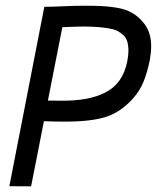

<svg xmlns="http://www.w3.org/2000/svg" viewBox="-20 -656 558 681"><path d="M431.6 -439.5Q435.5 -460.4 435.5 -475.1Q435.5 -494.6 431.4 -508.8Q427.2 -522.9 416.7 -532.2Q406.2 -541.5 394.8 -547.1Q383.3 -552.7 362.8 -555.9Q342.3 -559.1 324 -560.3Q305.7 -561.5 275.4 -562Q258.3 -562 232.9 -560.8Q207.5 -559.6 201.2 -559.6L189 -498L149.9 -299.3Q167.5 -298.8 200.2 -298.8Q248 -298.8 284.7 -305.4Q321.3 -312 352.5 -327.4Q383.8 -342.8 403.8 -370.8Q423.8 -398.9 431.6 -439.5ZM90.3 4.9 13.2 4.4 137.2 -631.8Q165 -631.8 205.3 -633.8Q245.6 -635.7 278.8 -635.7Q315.9 -635.7 340.1 -634.5Q364.3 -633.3 390.6 -629.2Q417 -625 434.8 -617.2Q452.6 -609.4 469.2 -595.7Q485.8 -582 498.5 -562Q516.1 -534.2 516.1 -491.2Q516.1 -470.2 511.2 -442.4Q502.9 -401.4 490 -368.4Q477.1 -335.4 451.7 -306.6Q407.7 -257.8 355.2 -241.2Q302.7 -224.6 210 -224.6Q175.3 -224.6 135.7 -226.1Q122.6 -158.2 109.9 -94.2Q97.2 -30.3 90.3 4.9Z"/></svg>

Font: Fantasque Sans Mono
Style: Italic
Weight: 400
Italic angle: -11°
Monospace: yes
Designer: Jany Belluz
Version: Version 1.8.0 ; ttfautohint (v1.8.2)